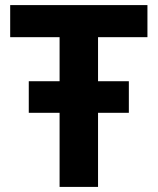

<svg xmlns="http://www.w3.org/2000/svg" viewBox="-20 -734 619 754"><path d="M214 0V-291H93V-415H214V-588H20V-714H559V-588H365V-415H486V-291H365V0Z"/></svg>

Font: Noto Sans
Style: Bold
Weight: 700
Designer: Monotype Design Team
Foundry: Monotype Imaging Inc.
Version: Version 2.000;GOOG;noto-source:20170915:90ef993387c0; ttfaut